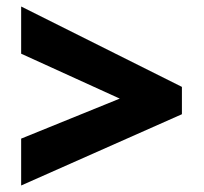

<svg xmlns="http://www.w3.org/2000/svg" viewBox="-20 -657 626 590"><path d="M45 -231 348 -354 45 -492V-637L539 -390V-306L45 -87Z"/></svg>

Font: Noto Sans Khmer UI Black
Style: Regular
Weight: 900
Designer: Danh Hong and the Monotype Design Team
Foundry: Monotype Imaging Inc.
Version: Version 2.002; ttfautohint (v1.8.4.7-5d5b)